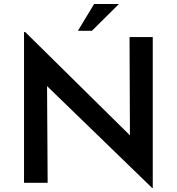

<svg xmlns="http://www.w3.org/2000/svg" viewBox="-20 -913 884 959"><path d="M740 26 215 -483 218 0H100V-753H106L629 -237L627 -728H743V26ZM574 -893 439 -759H369L450 -893Z"/></svg>

Font: Synthetic SemiBold
Style: Regular
Weight: 600
Designer: Santiago Orozco
Foundry: Typemade
Version: Version 2.000; ttfautohint (v1.8.4.7-5d5b)